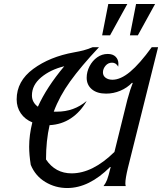

<svg xmlns="http://www.w3.org/2000/svg" viewBox="-20 -938 817 968"><path d="M625 -92Q612 -38 612 -14Q612 -6 614 0H502Q513 -14 520 -32Q527 -50 537 -92L538 -96H535Q429 10 319 10Q259 10 208.5 -20.5Q158 -51 135 -107Q127 -158 127 -198Q127 -257 143 -321Q106 -336 85 -366.5Q64 -397 64 -437Q64 -529 147.5 -590.5Q231 -652 353 -674Q381 -679 400.5 -684Q420 -689 447 -700H479Q388 -603 334 -528Q280 -453 251 -375H267Q353 -375 417 -429Q385 -373 337.5 -341.5Q290 -310 230 -307Q212 -229 212 -134Q259 -64 341 -64Q447 -64 557 -172L622 -435Q637 -490 649 -519L646 -521Q621 -495 586.5 -480.5Q552 -466 515 -466Q469 -466 443 -488Q417 -510 417 -546Q417 -576 431.5 -604Q446 -632 470 -649Q494 -666 523 -666Q549 -666 563 -652Q577 -638 577 -616Q577 -607 576 -602Q565 -622 545 -622Q525 -622 512 -606.5Q499 -591 499 -573Q499 -556 512.5 -546Q526 -536 547 -536Q588 -536 636 -576Q684 -616 745 -700H777ZM171 -400Q215 -498 304 -604Q234 -587 187.5 -548Q141 -509 141 -457Q141 -422 171 -400ZM526 -918H622L535 -760H495ZM666 -918H762L675 -760H635Z"/></svg>

Font: Srisakdi
Style: Bold
Weight: 700
Designer: Cadson Demak Co.,Ltd.
Foundry: Cadson Demak Co.,Ltd.
Version: Version 1.000